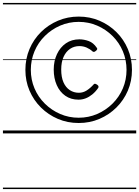

<svg xmlns="http://www.w3.org/2000/svg" viewBox="-20 -909 948 1308"><path d="M516 -71Q440 -71 374.5 -99Q309 -127 259 -176.5Q209 -226 181 -291.5Q153 -357 153 -433Q153 -509 181 -575Q209 -641 259 -690.5Q309 -740 375 -768Q441 -796 516 -796Q592 -796 657.5 -768Q723 -740 773 -690.5Q823 -641 851 -575Q879 -509 879 -433Q879 -357 851 -291.5Q823 -226 773 -176.5Q723 -127 657.5 -99Q592 -71 516 -71ZM516 -107Q583 -107 642 -132.5Q701 -158 746.5 -203Q792 -248 817 -307Q842 -366 842 -433Q842 -500 817 -559.5Q792 -619 746.5 -664Q701 -709 642 -734.5Q583 -760 516 -760Q449 -760 390 -734.5Q331 -709 285.5 -664Q240 -619 215 -559.5Q190 -500 190 -433Q190 -366 215 -307Q240 -248 285.5 -203Q331 -158 390 -132.5Q449 -107 516 -107ZM515 -230Q463 -230 425 -256.5Q387 -283 366.5 -329.5Q346 -376 346 -435Q346 -493 368 -540Q390 -587 429 -614Q468 -641 521 -641Q552 -641 584 -629.5Q616 -618 639 -584Q644 -578 642 -573Q640 -568 634 -563Q626 -556 620.5 -555.5Q615 -555 610 -559Q593 -575 570 -585Q547 -595 521 -595Q485 -595 457 -576Q429 -557 413 -521.5Q397 -486 397 -435Q397 -383 412.5 -348Q428 -313 455.5 -295Q483 -277 517 -277Q546 -277 571 -293Q596 -309 619 -335Q623 -340 629.5 -338Q636 -336 643 -331Q650 -326 651 -320.5Q652 -315 649 -310Q631 -284 609 -266Q587 -248 563.5 -239Q540 -230 515 -230ZM0 369H908V379H0ZM0 -20H908V0H0ZM0 -505H908V-500H0ZM0 -889H908V-879H0Z"/></svg>

Font: Playwrite HR Guides
Style: Regular
Weight: 400
Designer: Veronika Burian, José Scaglione
Foundry: TypeTogether
Version: Version 1.003